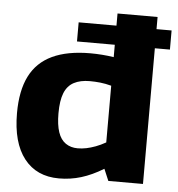

<svg xmlns="http://www.w3.org/2000/svg" viewBox="-53 -790 786 850"><g transform="rotate(5 340.0 -365.0)"><path d="M267 -601V-686H680V-601ZM459 2 437 -50Q386 -19 338.5 -4.5Q291 10 240 10Q140 10 85 -60.5Q30 -131 30 -262Q30 -362 62.5 -426.5Q95 -491 162 -522.5Q229 -554 331 -554Q356 -554 383 -552Q410 -550 435 -546V-740H613V2ZM435 -167V-419Q409 -426 385.5 -428.5Q362 -431 339 -431Q297 -431 268.5 -416Q240 -401 226.5 -367.5Q213 -334 213 -277Q213 -226 224 -193.5Q235 -161 257.5 -145.5Q280 -130 311 -130Q330 -130 349.5 -134Q369 -138 390.5 -146Q412 -154 435 -167Z"/></g></svg>

Font: Georama SemiExpanded
Style: Bold
Weight: 700
Width: 6
Designer: Jean-Baptiste Levee
Foundry: Production Type
Version: Version 1.001